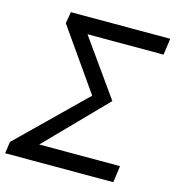

<svg xmlns="http://www.w3.org/2000/svg" viewBox="-116 -811 825 902"><g transform="rotate(15 296.0 -360.0)"><path d="M-1 -57 316 -367 108 -664 118 -720H601L590 -640H220L414 -367L135 -81H528L517 0H-9Z"/></g></svg>

Font: Nebula Sans Medium
Style: Regular
Weight: 500
Italic angle: -9°
Designer: Paul D. Hunt for Adobe (as Source Sans)
Foundry: Nebula Entertainment & Broadcasting LLC
Version: Version 1.010